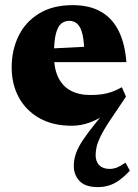

<svg xmlns="http://www.w3.org/2000/svg" viewBox="-20 -486 550 765"><path d="M482 -101 426.5 -18.5Q396 26 382 54.8Q368 83.5 364.5 101.2Q361 119 361 131.5Q361 158 375.8 172.5Q390.5 187 416.5 187Q432.5 187 447.5 180.8Q462.5 174.5 480 162L497.5 194Q474.5 218.5 454.2 232.8Q434 247 413.5 253.2Q393 259.5 369.5 259.5Q320 259.5 297 235.2Q274 211 274 174.5Q274 150.5 282.5 125.8Q291 101 311.2 70.8Q331.5 40.5 364.5 0L399.5 -42L405.5 -33.5Q372 -10.5 337.2 2.2Q302.5 15 265.5 15Q191 15 137.5 -15Q84 -45 55.2 -97.5Q26.5 -150 26.5 -217.5Q26.5 -286.5 54 -342.8Q81.5 -399 135.8 -432.2Q190 -465.5 269.5 -465.5Q337 -465.5 382.5 -439.2Q428 -413 453 -362.5Q478 -312 483.5 -238.5H148V-291L392.5 -303.5L316 -271.5Q315.5 -319 309 -347.8Q302.5 -376.5 289.2 -389.8Q276 -403 255.5 -403Q238.5 -403 224.8 -392.5Q211 -382 203 -352.8Q195 -323.5 195 -266.5Q195 -212.5 212.2 -177.2Q229.5 -142 262 -124.8Q294.5 -107.5 340 -107.5Q364.5 -107.5 385 -110.2Q405.5 -113 425 -119.8Q444.5 -126.5 465.5 -138.5Z"/></svg>

Font: Newsreader 16pt 16pt ExtraBold
Style: Regular
Weight: 800
Version: Version 1.003